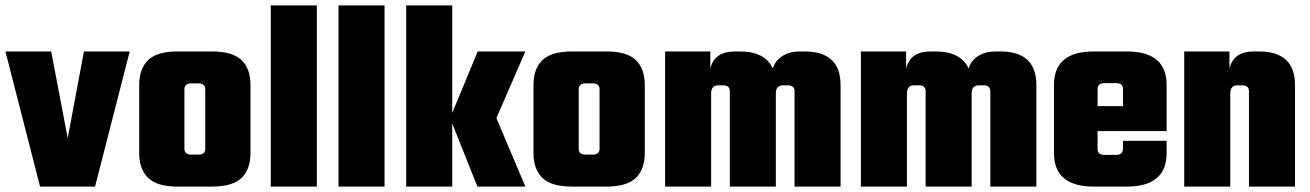

<svg xmlns="http://www.w3.org/2000/svg" viewBox="-20 -689 4837 709"><path d="M169 -499 230 -179 290 -499H459L331 0H128L0 -499Z M636 -499H763Q839 -499 872 -467Q905 -435 905 -375V-124Q905 -64 872 -32Q839 0 763 0H636Q560 0 527 -32Q494 -64 494 -124V-375Q494 -435 527 -467Q560 -499 636 -499ZM738 -140V-359Q738 -381 713 -381H686Q661 -381 661 -359V-140Q661 -118 686 -118H713Q738 -118 738 -140Z M1150 0H980V-669H1150Z M1400 0H1230V-669H1400Z M1650 0H1480V-669H1650V-272L1744 -499H1920L1813 -253L1920 0H1743L1650 -233Z M2092 -499H2219Q2295 -499 2328 -467Q2361 -435 2361 -375V-124Q2361 -64 2328 -32Q2295 0 2219 0H2092Q2016 0 1983 -32Q1950 -64 1950 -124V-375Q1950 -435 1983 -467Q2016 -499 2092 -499ZM2194 -140V-359Q2194 -381 2169 -381H2142Q2117 -381 2117 -359V-140Q2117 -118 2142 -118H2169Q2194 -118 2194 -140Z M2933 -499H2951Q3084 -499 3084 -375V0H2914V-352Q2914 -374 2889 -374H2872Q2845 -374 2845 -344V0H2675V-352Q2675 -374 2650 -374H2633Q2606 -374 2606 -344V0H2436V-499H2603V-435Q2617 -499 2694 -499H2712Q2805 -499 2834 -436Q2842 -465 2869 -482Q2896 -499 2933 -499Z M3656 -499H3674Q3807 -499 3807 -375V0H3637V-352Q3637 -374 3612 -374H3595Q3568 -374 3568 -344V0H3398V-352Q3398 -374 3373 -374H3356Q3329 -374 3329 -344V0H3159V-499H3326V-435Q3340 -499 3417 -499H3435Q3528 -499 3557 -436Q3565 -465 3592 -482Q3619 -499 3656 -499Z M4019 -499H4141Q4288 -499 4288 -375V-205H4033V-139Q4033 -117 4058 -117H4102Q4127 -117 4127 -141V-169H4288V-124Q4288 0 4141 0H4019Q3872 0 3872 -124V-375Q3872 -499 4019 -499ZM4033 -297H4127V-360Q4127 -382 4102 -382H4058Q4033 -382 4033 -360Z M4611 -499H4629Q4762 -499 4762 -375V0H4592V-352Q4592 -374 4567 -374H4550Q4523 -374 4523 -344V0H4353V-499H4520V-435Q4534 -499 4611 -499Z"/></svg>

Font: Teko
Style: Bold
Weight: 700
Designer: Manushi Parikh, Jonny Pinhorn
Foundry: Indian Type Foundry
Version: Version 1.106;PS 1.0;hotconv 1.0.78;makeotf.lib2.5.61930; tt